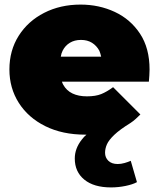

<svg xmlns="http://www.w3.org/2000/svg" viewBox="-20 -577 693 837"><path d="M464 240Q389 240 347.5 206Q306 172 306 114Q306 70 337 31Q346 19 357 10Q354 10 352 10Q252 10 177.5 -27Q103 -64 62 -128.5Q21 -193 21 -274Q21 -357 61.5 -421Q102 -485 172.5 -521Q243 -557 331 -557Q412 -557 480.5 -525Q549 -493 590.5 -430Q632 -367 632 -274Q632 -262 631 -247.5Q630 -233 629 -221H250Q252 -214 256 -207Q270 -182 296 -169.5Q322 -157 359 -157Q397 -157 421.5 -167Q446 -177 473 -197L592 -78Q582 -68 571.5 -58.5Q561 -49 549 -41Q502 -12 478 11Q454 34 446 52.5Q438 71 438 89Q438 110 452.5 124Q467 138 493 138Q508 138 523.5 133.5Q539 129 550 124L577 217Q559 227 527.5 233.5Q496 240 464 240ZM245 -330H421Q418 -344 413 -356Q401 -378 381 -390.5Q361 -403 333 -403Q305 -403 284.5 -390.5Q264 -378 253 -356Q247 -344 245 -330Z"/></svg>

Font: Montserrat Thin Black
Style: Regular
Weight: 900
Version: Version 9.000